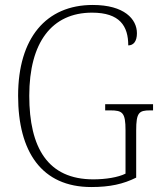

<svg xmlns="http://www.w3.org/2000/svg" viewBox="-20 -744 647 774"><path d="M348 10C423 10 477 -2 529 -28V-218C529 -290 540 -299 585 -299H597V-324H404V-299H425C474 -299 486 -290 486 -219V-44C456 -29 406 -21 356 -21C173 -21 98 -148 98 -358C98 -573 189 -693 351 -693C463 -693 497 -639 497 -561C518 -561 532 -577 532 -610C532 -667 481 -724 354 -724C166 -724 53 -591 53 -358C53 -132 148 10 348 10Z"/></svg>

Font: Noto Serif Devanagari SemiCondensed ExtraLight
Style: Regular
Weight: 200
Width: 4
Designer: Universal Thirst, Indian Type Foundry and the Monotype Design Team
Foundry: Monotype Imaging Inc.
Version: Version 2.004